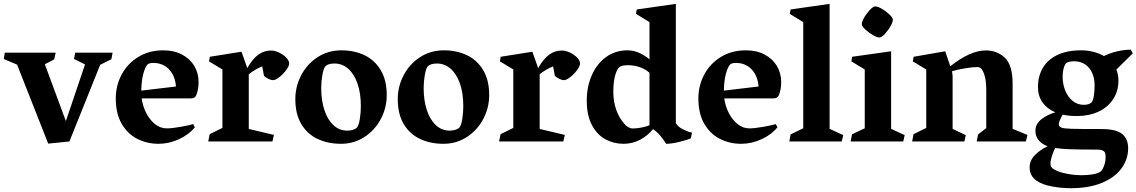

<svg xmlns="http://www.w3.org/2000/svg" viewBox="-34 -739 5937 1003"><path d="M554.2 -463.9 547.9 -429.7 489.3 -400.4 328.6 0 217.8 11.2 55.2 -401.4 -14.2 -430.7 -8.8 -463.9H256.8L249 -428.7L200.2 -403.3L310.1 -106.4L410.2 -402.3L352.5 -431.2L358.9 -463.9Z M1003.4 -310.1Q1003.4 -271.5 991.2 -241.7Q987.8 -233.4 981.2 -229.2Q974.6 -225.1 962.9 -225.1H706.1Q711.4 -184.6 730 -148.4Q748.5 -112.3 776.4 -90.3Q804.2 -68.4 836.4 -68.4Q865.7 -68.4 912.4 -76.9Q959 -85.4 975.1 -90.8L983.9 -74.2Q954.1 -36.6 901.9 -12.2Q849.6 12.2 793.9 12.2Q735.4 12.2 684.6 -12.9Q633.8 -38.1 602.3 -91.3Q570.8 -144.5 570.8 -224.6Q570.8 -292 601.6 -349.6Q632.3 -407.2 688.7 -441.7Q745.1 -476.1 818.8 -476.1Q875 -476.1 916.7 -454.1Q958.5 -432.1 981 -394.5Q1003.4 -356.9 1003.4 -310.1ZM885.3 -287.1Q882.3 -326.2 866 -354Q849.6 -381.8 824.5 -396Q799.3 -410.2 769 -410.2Q756.8 -410.2 748.3 -408.2Q739.7 -406.2 734.4 -399.9Q722.2 -383.3 713.6 -349.4Q705.1 -315.4 704.1 -265.6Z M1058.1 -418.5 1062 -442.4 1227.5 -468.8 1257.8 -383.3Q1286.1 -432.6 1315.9 -453.9Q1345.7 -475.1 1381.8 -475.1Q1394.5 -475.1 1409.7 -470.2Q1424.8 -465.3 1438.5 -456.5Q1455.1 -446.3 1465.8 -432.9Q1476.6 -419.4 1476.6 -407.7Q1476.6 -394 1461.2 -373Q1445.8 -352.1 1425.5 -336.2Q1405.3 -320.3 1392.1 -320.3Q1381.8 -320.3 1367.9 -327.4Q1354 -334.5 1345.2 -342.3L1335.9 -392.1Q1320.3 -386.7 1299.3 -374.3Q1278.3 -361.8 1265.6 -351.1V-65.4L1397 -34.2L1389.2 0H1053.7L1061.5 -38.1L1127.9 -70.8V-376Z M1749.5 -476.1Q1816.4 -476.1 1869.9 -450.7Q1923.3 -425.3 1954.8 -372.8Q1986.3 -320.3 1986.3 -242.2Q1986.3 -175.8 1955.3 -117.2Q1924.3 -58.6 1869.6 -23.2Q1814.9 12.2 1747.6 12.2Q1679.7 12.2 1625.7 -12.9Q1571.8 -38.1 1540.3 -90.3Q1508.8 -142.6 1508.8 -221.2Q1508.8 -287.6 1539.6 -346.2Q1570.3 -404.8 1625.2 -440.4Q1680.2 -476.1 1749.5 -476.1ZM1831.5 -73.7Q1840.8 -85.9 1845.9 -118.7Q1851.1 -151.4 1851.1 -184.6Q1851.1 -252 1833.5 -302.5Q1815.9 -353 1784.7 -380.1Q1753.4 -407.2 1713.4 -407.2Q1677.7 -407.2 1663.6 -390.1Q1655.3 -377.4 1649.7 -345Q1644 -312.5 1644 -278.8Q1644 -215.8 1660.2 -165.5Q1676.3 -115.2 1707 -85.9Q1737.8 -56.6 1780.3 -56.6Q1797.4 -56.6 1811 -61.3Q1824.7 -65.9 1831.5 -73.7Z M2284.7 -476.1Q2351.6 -476.1 2405 -450.7Q2458.5 -425.3 2490 -372.8Q2521.5 -320.3 2521.5 -242.2Q2521.5 -175.8 2490.5 -117.2Q2459.5 -58.6 2404.8 -23.2Q2350.1 12.2 2282.7 12.2Q2214.8 12.2 2160.9 -12.9Q2106.9 -38.1 2075.4 -90.3Q2043.9 -142.6 2043.9 -221.2Q2043.9 -287.6 2074.7 -346.2Q2105.5 -404.8 2160.4 -440.4Q2215.3 -476.1 2284.7 -476.1ZM2366.7 -73.7Q2376 -85.9 2381.1 -118.7Q2386.2 -151.4 2386.2 -184.6Q2386.2 -252 2368.7 -302.5Q2351.1 -353 2319.8 -380.1Q2288.6 -407.2 2248.5 -407.2Q2212.9 -407.2 2198.7 -390.1Q2190.4 -377.4 2184.8 -345Q2179.2 -312.5 2179.2 -278.8Q2179.2 -215.8 2195.3 -165.5Q2211.4 -115.2 2242.2 -85.9Q2272.9 -56.6 2315.4 -56.6Q2332.5 -56.6 2346.2 -61.3Q2359.9 -65.9 2366.7 -73.7Z M2577.6 -418.5 2581.5 -442.4 2747.1 -468.8 2777.3 -383.3Q2805.7 -432.6 2835.4 -453.9Q2865.2 -475.1 2901.4 -475.1Q2914.1 -475.1 2929.2 -470.2Q2944.3 -465.3 2958 -456.5Q2974.6 -446.3 2985.4 -432.9Q2996.1 -419.4 2996.1 -407.7Q2996.1 -394 2980.7 -373Q2965.3 -352.1 2945.1 -336.2Q2924.8 -320.3 2911.6 -320.3Q2901.4 -320.3 2887.5 -327.4Q2873.5 -334.5 2864.7 -342.3L2855.5 -392.1Q2839.8 -386.7 2818.8 -374.3Q2797.9 -361.8 2785.2 -351.1V-65.4L2916.5 -34.2L2908.7 0H2573.2L2581.1 -38.1L2647.5 -70.8V-376Z M3581.1 -45.9 3574.7 -16.1Q3557.6 -8.3 3515.9 2Q3474.1 12.2 3445.8 12.2Q3430.2 -13.2 3413.8 -32Q3397.5 -50.8 3377.4 -64.5Q3349.1 -29.8 3309.6 -8.8Q3270 12.2 3223.1 12.2Q3172.4 12.2 3128.9 -11.2Q3085.4 -34.7 3058.3 -85.4Q3031.2 -136.2 3031.2 -213.9Q3031.2 -285.2 3057.1 -345Q3083 -404.8 3131.3 -440.4Q3179.7 -476.1 3243.7 -476.1Q3301.8 -476.1 3358.9 -429.2V-623.5L3288.1 -667L3292.5 -689.5L3496.6 -718.8V-95.7Q3507.3 -76.7 3533.2 -63.7Q3559.1 -50.8 3581.1 -45.9ZM3271.5 -67.9Q3292.5 -67.9 3317.9 -72.8Q3343.3 -77.6 3358.9 -85V-358.4Q3339.4 -377.4 3308.8 -387.9Q3278.3 -398.4 3246.6 -398.4Q3225.1 -398.4 3211.4 -393.6Q3197.8 -388.7 3190.4 -373.5Q3169.9 -333 3169.9 -260.7Q3169.9 -208 3185.3 -165Q3200.7 -122.1 3227.1 -92.8Q3236.3 -81.5 3248 -74.7Q3259.8 -67.9 3271.5 -67.9Z M4046.9 -310.1Q4046.9 -271.5 4034.7 -241.7Q4031.2 -233.4 4024.7 -229.2Q4018.1 -225.1 4006.3 -225.1H3749.5Q3754.9 -184.6 3773.4 -148.4Q3792 -112.3 3819.8 -90.3Q3847.7 -68.4 3879.9 -68.4Q3909.2 -68.4 3955.8 -76.9Q4002.4 -85.4 4018.6 -90.8L4027.3 -74.2Q3997.6 -36.6 3945.3 -12.2Q3893.1 12.2 3837.4 12.2Q3778.8 12.2 3728 -12.9Q3677.2 -38.1 3645.8 -91.3Q3614.3 -144.5 3614.3 -224.6Q3614.3 -292 3645 -349.6Q3675.8 -407.2 3732.2 -441.7Q3788.6 -476.1 3862.3 -476.1Q3918.5 -476.1 3960.2 -454.1Q4002 -432.1 4024.4 -394.5Q4046.9 -356.9 4046.9 -310.1ZM3928.7 -287.1Q3925.8 -326.2 3909.4 -354Q3893.1 -381.8 3867.9 -396Q3842.8 -410.2 3812.5 -410.2Q3800.3 -410.2 3791.7 -408.2Q3783.2 -406.2 3777.8 -399.9Q3765.6 -383.3 3757.1 -349.4Q3748.5 -315.4 3747.6 -265.6Z M4091.8 -666.5 4096.2 -689.5 4299.8 -718.8V-65.9L4371.1 -33.2L4363.3 0H4089.4L4096.2 -37.1L4162.1 -68.8V-623.5Z M4468.3 -609.9Q4466.3 -621.1 4478.3 -643.3Q4490.2 -665.5 4507.3 -684.3Q4524.4 -703.1 4535.6 -705.1Q4547.9 -707 4569.8 -694.8Q4591.8 -682.6 4609.9 -665.8Q4627.9 -648.9 4629.9 -638.7Q4631.8 -627 4619.6 -604.7Q4607.4 -582.5 4590.3 -563.7Q4573.2 -544.9 4562.5 -543.5Q4551.8 -541.5 4529.8 -553.5Q4507.8 -565.4 4489.3 -582.3Q4470.7 -599.1 4468.3 -609.9ZM4483.4 -68.8V-376L4413.6 -418.5L4417.5 -442.4L4621.1 -471.2V-65.9L4691.9 -33.2L4684.6 0H4409.7L4417 -37.6Z M4734.4 -418.5 4738.8 -442.4 4903.8 -471.2 4930.2 -392.6Q5034.2 -475.6 5116.2 -475.6Q5175.8 -475.6 5215.8 -436.8Q5255.9 -397.9 5255.9 -302.7V-65.9L5333.5 -34.2L5325.2 0H5068.4L5075.2 -36.6L5118.2 -69.8V-269.5Q5118.2 -314 5109.9 -343Q5101.6 -372.1 5089.8 -382.3Q5082 -388.7 5071.8 -388.7Q5046.9 -388.7 5004.6 -381.6Q4962.4 -374.5 4939 -366.7Q4939.5 -364.3 4940.9 -356.4Q4942.4 -348.6 4942.4 -340.8V-65.9L5011.2 -32.7L5003.9 0H4731L4738.3 -38.1L4804.7 -70.8V-376Z M5859.4 35.6Q5859.4 91.8 5825.4 139.4Q5791.5 187 5723.9 215.6Q5656.2 244.1 5560.1 244.1Q5508.8 244.1 5459.2 234.6Q5409.7 225.1 5381.3 205.1Q5344.7 179.7 5344.7 135.7Q5344.7 100.1 5371.1 72.5Q5397.5 44.9 5438.5 24.9Q5409.2 14.2 5392.1 -6.3Q5375 -26.9 5375 -55.7Q5375 -91.8 5406.5 -116.2Q5438 -140.6 5479 -152.3Q5436 -170.4 5412.1 -203.9Q5388.2 -237.3 5388.2 -285.2Q5388.2 -338.9 5412.4 -382.1Q5436.5 -425.3 5487.3 -450.7Q5538.1 -476.1 5614.3 -476.1Q5646.5 -476.1 5677 -468.5Q5707.5 -460.9 5732.9 -446.3Q5765.6 -462.4 5802.7 -470.9Q5839.8 -479.5 5873.5 -479.5L5883.3 -460L5797.9 -375.5Q5808.6 -349.6 5808.6 -318.8Q5808.6 -262.2 5780.5 -220Q5752.4 -177.7 5703.4 -155.3Q5654.3 -132.8 5591.8 -132.8Q5550.8 -132.8 5517.1 -140.1Q5497.1 -104 5497.1 -89.4Q5497.1 -83.5 5501.2 -78.9Q5505.4 -74.2 5511.2 -72.3Q5524.4 -67.4 5562 -66.2Q5599.6 -64.9 5719.2 -64.9Q5796.4 -64.9 5827.9 -39.3Q5859.4 -13.7 5859.4 35.6ZM5517.1 -339.4Q5517.1 -300.3 5530.5 -266.6Q5543.9 -232.9 5569.1 -212.2Q5594.2 -191.4 5627.9 -191.4Q5655.3 -191.4 5668 -204.1Q5675.3 -211.4 5679.7 -235.1Q5684.1 -258.8 5684.1 -294.4Q5684.1 -328.1 5672.1 -356.4Q5660.2 -384.8 5635.7 -401.9Q5611.3 -418.9 5576.2 -418.9Q5562.5 -418.9 5550 -415.8Q5537.6 -412.6 5533.2 -406.2Q5525.4 -396 5521.2 -377.4Q5517.1 -358.9 5517.1 -339.4ZM5741.7 82Q5741.7 68.4 5739 60.3Q5736.3 52.2 5726.6 47.4Q5716.8 42.5 5696.8 42.5Q5616.7 42.5 5565.7 41Q5514.6 39.6 5478 34.2Q5468.3 53.7 5460.9 76.9Q5453.6 100.1 5453.6 115.7Q5453.6 127.4 5458 133.3Q5466.3 145 5490.5 154.8Q5514.6 164.6 5547.9 170.4Q5581.1 176.3 5615.2 176.3Q5645.5 176.3 5673.8 171.9Q5702.1 167.5 5716.3 156.2Q5721.2 152.8 5727.1 141.8Q5732.9 130.9 5737.3 115.2Q5741.7 99.6 5741.7 82Z"/></svg>

Font: Vesper Libre
Style: Bold
Weight: 700
Designer: Robert Keller & Kimya Gandhi
Foundry: Mota Italic
Version: Version 1.058